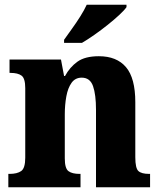

<svg xmlns="http://www.w3.org/2000/svg" viewBox="-20 -786 673 806"><path d="M15 0V-56H20Q52 -56 69 -68Q86 -80 86 -124V-416Q86 -457 70.5 -468.5Q55 -480 24 -480H20V-536H236L249 -467H253Q273 -504 305 -527Q337 -550 395 -550Q470 -550 509 -504Q548 -458 548 -357V-126Q548 -80 561 -68Q574 -56 606 -56H610V0H383V-325Q383 -389 370.5 -424.5Q358 -460 323 -460Q296 -460 280.5 -438.5Q265 -417 258.5 -381.5Q252 -346 252 -306V-121Q252 -79 267.5 -67.5Q283 -56 314 -56H318V0ZM249 -619Q263 -639 281.5 -664.5Q300 -690 317 -717Q334 -744 344 -766H511V-756Q502 -743 481 -723.5Q460 -704 432.5 -682Q405 -660 376.5 -640Q348 -620 324 -606H249Z"/></svg>

Font: Noto Serif Myanmar SemiCondensed ExtraBold
Style: Regular
Weight: 800
Width: 4
Designer: Ben Mitchell and the Monotype Design Team
Foundry: Monotype Imaging Inc.
Version: Version 2.106; ttfautohint (v1.8.4.7-5d5b)